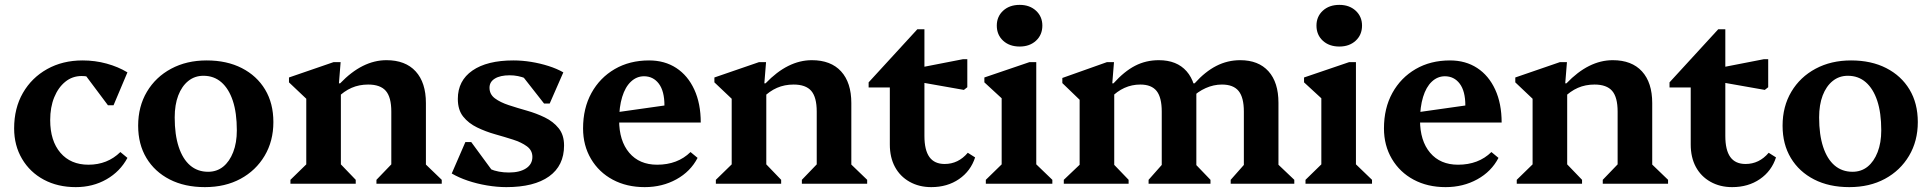

<svg xmlns="http://www.w3.org/2000/svg" viewBox="-20 -754 7929 788"><path d="M291 14Q217 14 160 -16.5Q103 -47 70.5 -102Q38 -157 38 -227Q38 -310 74 -372.5Q110 -435 173.5 -470.5Q237 -506 319 -506Q370 -506 417.5 -493Q465 -480 503 -457L446 -322H423L310 -473H396V-408Q366 -442 315 -442Q277 -442 248 -418.5Q219 -395 202.5 -354.5Q186 -314 186 -261Q186 -176 228 -127Q270 -78 343 -78Q421 -78 474 -130L503 -106Q473 -50 417 -18Q361 14 291 14Z M821 14Q738 14 676.5 -17.5Q615 -49 581 -105.5Q547 -162 547 -238Q547 -317 583 -377.5Q619 -438 682.5 -472Q746 -506 828 -506Q911 -506 972.5 -474.5Q1034 -443 1068 -386.5Q1102 -330 1102 -253Q1102 -175 1066 -114.5Q1030 -54 967 -20Q904 14 821 14ZM834 -49Q870 -49 896 -70Q922 -91 937 -129.5Q952 -168 952 -219Q952 -291 935.5 -340.5Q919 -390 888.5 -416.5Q858 -443 815 -443Q779 -443 752.5 -421.5Q726 -400 711.5 -362Q697 -324 697 -272Q697 -201 713.5 -151Q730 -101 760.5 -75Q791 -49 834 -49Z M1525 0V-16L1601 -95L1586 -67V-296Q1586 -355 1563.5 -381Q1541 -407 1491 -407Q1454 -407 1423 -393.5Q1392 -380 1364 -352V-412H1376Q1467 -507 1566 -507Q1644 -507 1686 -461Q1728 -415 1728 -331V-66L1712 -94L1793 -16V0ZM1172 0V-16L1253 -95L1237 -66V-399L1280 -308L1166 -416V-436L1349 -499H1378L1371 -412H1379V-66L1364 -95L1440 -16V0Z M2058 14Q2020 14 1978.5 7Q1937 0 1900 -12.5Q1863 -25 1834 -42L1890 -171H1914L2030 -13H1942L1939 -102Q1958 -75 1991.5 -60.5Q2025 -46 2069 -46Q2113 -46 2139 -63Q2165 -80 2165 -110Q2165 -137 2142.5 -153.5Q2120 -170 2085.5 -181Q2051 -192 2012 -203Q1973 -214 1938 -231Q1903 -248 1881 -275.5Q1859 -303 1859 -348Q1859 -423 1919 -464.5Q1979 -506 2087 -506Q2123 -506 2160 -500Q2197 -494 2231.5 -483Q2266 -472 2292 -457L2236 -329H2213L2093 -482H2185L2187 -394Q2171 -418 2139 -431.5Q2107 -445 2072 -445Q2033 -445 2011 -431.5Q1989 -418 1989 -394Q1989 -367 2011 -350.5Q2033 -334 2068 -322.5Q2103 -311 2142 -300Q2181 -289 2216 -272Q2251 -255 2273 -227.5Q2295 -200 2295 -157Q2295 -74 2233.5 -30Q2172 14 2058 14Z M2626 14Q2552 14 2495 -16.5Q2438 -47 2405.5 -102Q2373 -157 2373 -227Q2373 -310 2407.5 -372.5Q2442 -435 2503 -470.5Q2564 -506 2644 -506Q2708 -506 2755.5 -475Q2803 -444 2829.5 -386.5Q2856 -329 2856 -251H2474V-288L2707 -321Q2707 -380 2684 -410.5Q2661 -441 2623 -441Q2593 -441 2569.5 -419Q2546 -397 2533.5 -356Q2521 -315 2521 -261Q2521 -176 2562.5 -127Q2604 -78 2677 -78Q2761 -78 2814 -130L2843 -106Q2814 -50 2756 -18Q2698 14 2626 14Z M3271 0V-16L3347 -95L3332 -67V-296Q3332 -355 3309.5 -381Q3287 -407 3237 -407Q3200 -407 3169 -393.5Q3138 -380 3110 -352V-412H3122Q3213 -507 3312 -507Q3390 -507 3432 -461Q3474 -415 3474 -331V-66L3458 -94L3539 -16V0ZM2918 0V-16L2999 -95L2983 -66V-399L3026 -308L2912 -416V-436L3095 -499H3124L3117 -412H3125V-66L3110 -95L3186 -16V0Z M3802 14Q3752 14 3713 -8Q3674 -30 3653 -69Q3632 -108 3632 -161V-464L3675 -395H3545V-416L3745 -634H3774V-196Q3774 -138 3794.5 -109.5Q3815 -81 3857 -81Q3913 -81 3952 -127L3982 -108Q3964 -52 3916 -19Q3868 14 3802 14ZM3936 -385 3732 -421V-472L3932 -511H3950V-396Z M4026 0V-16L4107 -95L4091 -67V-382L4134 -311L4020 -416V-436L4205 -499H4233V-66L4218 -94L4299 -16V0ZM4165 -563Q4123 -563 4097 -587Q4071 -611 4071 -649Q4071 -686 4097 -710Q4123 -734 4165 -734Q4206 -734 4232 -710Q4258 -686 4258 -649Q4258 -611 4232 -587Q4206 -563 4165 -563Z M5031 0V-16L5100 -94L5085 -65V-296Q5085 -354 5063.5 -380.5Q5042 -407 4995 -407Q4961 -407 4928.5 -392.5Q4896 -378 4870 -352V-412H4883Q4926 -460 4972 -483.5Q5018 -507 5070 -507Q5145 -507 5186 -461.5Q5227 -416 5227 -332V-64L5211 -93L5292 -16V0ZM4346 0V-16L4427 -93L4411 -65V-380L4454 -303L4340 -413V-434L4523 -499H4552L4545 -412H4553V-64L4538 -93L4612 -16V0ZM4694 0V-16L4763 -94L4748 -65V-296Q4748 -354 4727 -380.5Q4706 -407 4660 -407Q4591 -407 4538 -352V-412H4550Q4594 -461 4638.5 -484Q4683 -507 4736 -507Q4810 -507 4850 -461.5Q4890 -416 4890 -332V-64L4874 -93L4948 -16V0ZM4837 -296V-382H4890V-296Z M5338 0V-16L5419 -95L5403 -67V-382L5446 -311L5332 -416V-436L5517 -499H5545V-66L5530 -94L5611 -16V0ZM5477 -563Q5435 -563 5409 -587Q5383 -611 5383 -649Q5383 -686 5409 -710Q5435 -734 5477 -734Q5518 -734 5544 -710Q5570 -686 5570 -649Q5570 -611 5544 -587Q5518 -563 5477 -563Z M5913 14Q5839 14 5782 -16.5Q5725 -47 5692.5 -102Q5660 -157 5660 -227Q5660 -310 5694.5 -372.5Q5729 -435 5790 -470.5Q5851 -506 5931 -506Q5995 -506 6042.5 -475Q6090 -444 6116.5 -386.5Q6143 -329 6143 -251H5761V-288L5994 -321Q5994 -380 5971 -410.5Q5948 -441 5910 -441Q5880 -441 5856.5 -419Q5833 -397 5820.5 -356Q5808 -315 5808 -261Q5808 -176 5849.5 -127Q5891 -78 5964 -78Q6048 -78 6101 -130L6130 -106Q6101 -50 6043 -18Q5985 14 5913 14Z M6558 0V-16L6634 -95L6619 -67V-296Q6619 -355 6596.5 -381Q6574 -407 6524 -407Q6487 -407 6456 -393.5Q6425 -380 6397 -352V-412H6409Q6500 -507 6599 -507Q6677 -507 6719 -461Q6761 -415 6761 -331V-66L6745 -94L6826 -16V0ZM6205 0V-16L6286 -95L6270 -66V-399L6313 -308L6199 -416V-436L6382 -499H6411L6404 -412H6412V-66L6397 -95L6473 -16V0Z M7089 14Q7039 14 7000 -8Q6961 -30 6940 -69Q6919 -108 6919 -161V-464L6962 -395H6832V-416L7032 -634H7061V-196Q7061 -138 7081.5 -109.5Q7102 -81 7144 -81Q7200 -81 7239 -127L7269 -108Q7251 -52 7203 -19Q7155 14 7089 14ZM7223 -385 7019 -421V-472L7219 -511H7237V-396Z M7570 14Q7487 14 7425.5 -17.5Q7364 -49 7330 -105.5Q7296 -162 7296 -238Q7296 -317 7332 -377.5Q7368 -438 7431.5 -472Q7495 -506 7577 -506Q7660 -506 7721.5 -474.5Q7783 -443 7817 -386.5Q7851 -330 7851 -253Q7851 -175 7815 -114.5Q7779 -54 7716 -20Q7653 14 7570 14ZM7583 -49Q7619 -49 7645 -70Q7671 -91 7686 -129.5Q7701 -168 7701 -219Q7701 -291 7684.5 -340.5Q7668 -390 7637.5 -416.5Q7607 -443 7564 -443Q7528 -443 7501.5 -421.5Q7475 -400 7460.5 -362Q7446 -324 7446 -272Q7446 -201 7462.5 -151Q7479 -101 7509.5 -75Q7540 -49 7583 -49Z"/></svg>

Font: Platypi Light SemiBold
Style: Regular
Weight: 600
Version: Version 1.200